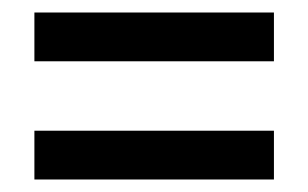

<svg xmlns="http://www.w3.org/2000/svg" viewBox="-20 -447 493 307"><path d="M35 -238V-160H418V-238ZM418 -427V-349H35V-427Z"/></svg>

Font: Mukta SemiBold
Style: Regular
Weight: 600
Designer: Girish Dalvi and Yashodeep Gholap
Foundry: Ek Type
Version: Version 2.538;PS 1.002;hotconv 16.6.51;makeotf.lib2.5.65220;